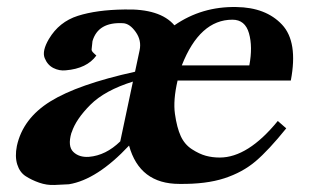

<svg xmlns="http://www.w3.org/2000/svg" viewBox="-20 -509 880 546"><path d="M807 -280H485Q472 -224 477.5 -185Q483 -146 494 -122Q505 -98 526 -84.5Q547 -71 565.5 -66Q584 -61 605 -61Q685 -61 770 -165L794 -144Q744 -82 707 -50.5Q670 -19 618 -2Q566 15 490 14Q377 14 347 -95Q256 2 176 15Q157 16 135 17Q113 18 91.5 10.5Q70 3 53 -8Q36 -19 29 -41.5Q22 -64 28 -94Q45 -172 123 -220.5Q201 -269 364 -305L377 -366Q383 -394 366 -418Q349 -442 330 -443Q259 -447 243 -392Q241 -373 240.5 -368.5Q240 -364 246.5 -358Q253 -352 254 -351Q227 -314 167 -309Q149 -307 132 -315.5Q115 -324 107 -344Q99 -364 119 -398Q148 -447 201.5 -464Q255 -481 333 -482Q435 -485 476 -437Q554 -491 652 -489Q736 -488 782 -439Q828 -390 807 -280ZM689 -323Q699 -376 688 -414.5Q677 -453 641 -453Q548 -453 497 -323ZM358 -277Q278 -252 237 -211Q196 -170 184 -133L183 -131Q172 -93 188.5 -77Q205 -61 233 -63Q281 -67 322 -107Q329 -141 358 -277Z"/></svg>

Font: GFS Artemisia
Style: Bold Italic
Weight: 700
Italic angle: -12°
Designer: Designed by Takis Katsoulidis and George D. Matthiopoulos.
Foundry: Designed by Takis Katsoulidis and George D. Matthiopoulos.
Version: Version 1.0